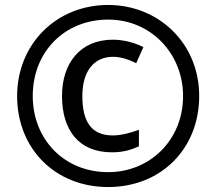

<svg xmlns="http://www.w3.org/2000/svg" viewBox="-20 -744 872 774"><path d="M416 10C629 10 783 -144 783 -357C783 -570 619 -724 416 -724C205 -724 49 -564 49 -357C49 -144 203 10 416 10ZM416 -50C239 -50 112 -182 112 -357C112 -536 241 -665 416 -665C590 -665 718 -526 718 -357C718 -178 583 -50 416 -50ZM431 -130C478 -130 508 -140 540 -154V-221C507 -208 466 -198 435 -198C347 -198 312 -255 312 -357C312 -455 357 -515 436 -515C464 -515 496 -506 529 -489L558 -554C521 -573 476 -584 435 -584C303 -584 230 -489 230 -357C230 -220 297 -130 431 -130Z"/></svg>

Font: Noto Sans Myanmar SemiBold
Style: Regular
Weight: 600
Designer: Monotype Design Team
Foundry: Monotype Imaging Inc.
Version: Version 2.107